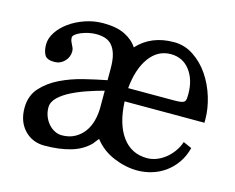

<svg xmlns="http://www.w3.org/2000/svg" viewBox="-77 -600 888 726"><g transform="rotate(15 366.5 -236.5)"><path d="M687.5 -119.1Q678.7 -85 660.6 -59.6Q642.6 -34.2 619.1 -17.6Q595.7 -1 567.9 7.3Q540 15.6 511.7 15.6Q465.8 15.6 418.9 -3.9Q372.1 -23.4 341.8 -62.5Q336.9 -56.6 333 -51.3Q329.1 -45.9 324.2 -40Q295.9 -10.7 251.5 2.4Q207 15.6 148.4 15.6Q100.6 15.6 69.8 -17.1Q39.1 -49.8 39.1 -102.5Q39.1 -150.4 66.9 -181.6Q94.7 -212.9 136.7 -233.4Q178.7 -253.9 226.6 -265.6Q274.4 -277.3 315.4 -285.2V-331.1Q315.4 -364.3 309.1 -385.7Q302.7 -407.2 291.5 -419.9Q280.3 -432.6 264.6 -437.5Q249 -442.4 229.5 -442.4Q214.8 -442.4 199.2 -439Q183.6 -435.5 170.9 -430.2Q158.2 -424.8 150.4 -418.5Q142.6 -412.1 142.6 -406.2Q142.6 -398.4 145 -392.1Q147.5 -385.7 150.4 -380.4Q153.3 -375 155.8 -369.1Q158.2 -363.3 158.2 -355.5Q158.2 -333 142.1 -316.4Q126 -299.8 102.5 -299.8Q73.2 -299.8 64.5 -315.4Q55.7 -331.1 55.7 -355.5Q55.7 -379.9 71.3 -403.8Q86.9 -427.7 113.3 -446.8Q139.6 -465.8 173.8 -477.5Q208 -489.3 245.1 -489.3Q296.9 -489.3 329.6 -473.1Q362.3 -457 378.9 -430.7Q432.6 -489.3 521.5 -489.3Q563.5 -489.3 598.6 -465.8Q633.8 -442.4 658.7 -405.8Q683.6 -369.1 697.3 -324.2Q710.9 -279.3 710.9 -237.3V-224.6H398.4Q402.3 -136.7 438 -87.9Q473.6 -39.1 535.2 -39.1Q552.7 -39.1 570.3 -45.4Q587.9 -51.8 604 -64Q620.1 -76.2 633.3 -93.8Q646.5 -111.3 654.3 -133.8ZM624 -313.5Q624 -370.1 596.2 -406.2Q568.4 -442.4 521.5 -442.4Q470.7 -442.4 438 -397.5Q405.3 -352.5 398.4 -276.4H576.2Q593.8 -276.4 603.5 -277.8Q613.3 -279.3 617.7 -283.2Q622.1 -287.1 623 -294.4Q624 -301.8 624 -313.5ZM315.4 -244.1Q286.1 -236.3 252.9 -225.1Q219.7 -213.9 191.4 -199.7Q163.1 -185.5 144.5 -167.5Q126 -149.4 126 -127.9Q126 -109.4 132.3 -93.3Q138.7 -77.1 149.4 -64.9Q160.2 -52.7 173.8 -45.9Q187.5 -39.1 201.2 -39.1Q230.5 -39.1 252 -50.8Q273.4 -62.5 287.6 -81.5Q301.8 -100.6 308.6 -126Q315.4 -151.4 315.4 -178.7Z"/></g></svg>

Font: Uchen
Style: Regular
Weight: 400
Designer: Christopher J. Fynn
Foundry: Christopher J. Fynn for DDC
Version: Version 1.000 preliminary